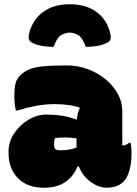

<svg xmlns="http://www.w3.org/2000/svg" viewBox="-20 -868 640 898"><path d="M306 -716Q273 -712 258 -697.5Q243 -683 231 -649Q162 -649 126 -671Q110 -681 115 -705Q129 -772 179 -810Q229 -848 302 -848H310Q384 -848 434 -810Q484 -772 497 -705Q502 -681 486 -671Q450 -649 381 -649Q369 -683 354 -697.5Q339 -712 306 -716ZM552 -350V-188H556Q564 -188 571.5 -192Q579 -196 584 -200H590Q592 -195 593.5 -180.5Q595 -166 595 -149Q595 -103 585 -69.5Q575 -36 560 -21Q544 -4 523.5 3Q503 10 479 10Q442 10 404.5 -17Q367 -44 349 -89H342Q326 -46 287.5 -18Q249 10 185 10Q107 10 63.5 -35Q20 -80 20 -152V-161Q20 -204 45.5 -243Q71 -282 111.5 -307Q152 -332 195 -332Q242 -332 277.5 -325.5Q313 -319 339 -308Q343 -342 354 -364Q329 -373 299 -377Q269 -381 237 -381Q192 -381 148.5 -373Q105 -365 60 -351H54Q47 -385 47 -422Q47 -452 52 -475Q57 -498 73 -514Q91 -532 114 -542.5Q137 -553 178.5 -557.5Q220 -562 291 -562Q344 -562 391 -544.5Q438 -527 474 -497Q510 -467 531 -429Q552 -391 552 -350ZM233 -191Q233 -176 239 -170.5Q245 -165 263 -165Q306 -165 338 -178V-221Q324 -223 309.5 -224Q295 -225 282 -225Q258 -225 237 -222Q233 -210 233 -193Z"/></svg>

Font: Recursive Sn Csl St XBk
Style: Regular
Weight: 1000
Version: Version 1.079;hotconv 1.0.112;makeotfexe 2.5.65598; ttfautoh